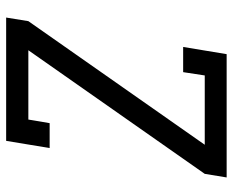

<svg xmlns="http://www.w3.org/2000/svg" viewBox="-88 -688 775 640"><g transform="rotate(90 300.0 -367.5)"><path d="M38 0 50 -74 462 -662H231L220 -590H136L160 -735H571L559 -662L147 -74H378L390 -145H473L449 0Z"/></g></svg>

Font: Iosevka Slab Extended
Style: Italic
Weight: 400
Width: 7
Italic angle: -9°
Monospace: yes
Designer: Belleve Invis
Foundry: Belleve Invis
Version: Version 11.1.0; ttfautohint (v1.8.3)